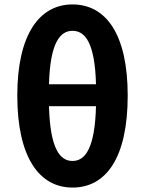

<svg xmlns="http://www.w3.org/2000/svg" viewBox="-20 -832 655 866"><path d="M307 -812C158 -812 58 -677 58 -401C58 -121 158 14 307 14C459 14 556 -121 556 -401C556 -676 459 -812 307 -812ZM201 -452C206 -641 252 -693 307 -693C363 -693 408 -641 413 -452ZM413 -353C408 -160 363 -106 307 -106C251 -106 206 -160 201 -353Z"/></svg>

Font: Spoqa Han Sans Neo Bold
Style: Bold
Weight: 700
Designer: [Spoqa Han Sans Neo] Dong-huui Kim  Younghwa Kang  Yujin Lee  [Noto Sans] Ryoko NISHIZUKA  (kana & ideographs); Paul D. 
Foundry: Spoqa (http://www.spoqa-han-sans.com)
Version: Version 1.000